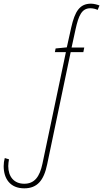

<svg xmlns="http://www.w3.org/2000/svg" viewBox="-106 -785 562 1046"><path d="M26 241C97 241 133 198 151 110L279 -501H348L353 -526H284L306 -627C322 -699 339 -740 386 -740C401 -740 416 -736 426 -731L436 -755C427 -759 406 -765 390 -765C328 -765 302 -723 282 -635L258 -527L197 -521L193 -501H253L125 108C110 178 82 216 26 216C-30 216 -61 177 -61 120C-61 107 -59 95 -57 83L-80 76C-84 91 -86 104 -86 120C-86 188 -51 241 26 241Z"/></svg>

Font: Noto Sans ExtraCondensed Thin
Style: Italic
Weight: 100
Width: 2
Italic angle: -12°
Designer: Monotype Design Team
Foundry: Monotype Imaging Inc.
Version: Version 2.013